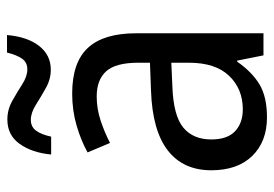

<svg xmlns="http://www.w3.org/2000/svg" viewBox="-137 -635 782 548"><g transform="rotate(-90 254.0 -361.0)"><path d="M261 -546Q350 -546 391.5 -501Q433 -456 433 -364V0H370L355 -75H352Q322 -32 286.5 -11Q251 10 193 10Q124 10 83 -32Q42 -74 42 -149Q42 -229 98.5 -273Q155 -317 269 -321L349 -324V-357Q349 -422 324.5 -449Q300 -476 253 -476Q218 -476 184.5 -465Q151 -454 120 -438L93 -502Q127 -521 170 -533.5Q213 -546 261 -546ZM281 -260Q198 -257 164 -229Q130 -201 130 -149Q130 -103 153.5 -81Q177 -59 216 -59Q274 -59 311.5 -98Q349 -137 349 -213V-263ZM87 -606Q92 -660 117 -695.5Q142 -731 187 -731Q215 -731 240 -717Q265 -703 287.5 -688.5Q310 -674 330 -674Q350 -674 360.5 -689Q371 -704 378 -732H428Q423 -674 397 -640.5Q371 -607 329 -607Q302 -607 277 -621Q252 -635 229 -649.5Q206 -664 186 -664Q166 -664 155 -649Q144 -634 138 -606Z"/></g></svg>

Font: Noto Sans Kannada SemiCondensed
Style: Regular
Weight: 400
Width: 4
Designer: Jelle Bosma - Monotype Design Team
Foundry: Monotype Imaging Inc.
Version: Version 2.005; ttfautohint (v1.8.4.7-5d5b)